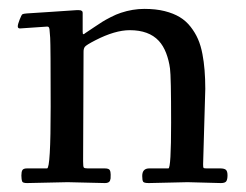

<svg xmlns="http://www.w3.org/2000/svg" viewBox="-20 -407 554 432"><path d="M86.4 -347.2 24.9 -343Q20 -343 20 -347.7Q20 -352.3 24.2 -362.9Q28.3 -373.5 30.4 -374.9Q32.5 -376.2 40.5 -376.8Q48.6 -377.4 93.1 -380.2Q137.7 -383.1 146.5 -383.8Q155.3 -384.5 157 -384.2Q158.7 -383.8 160 -383.9Q161.4 -384 162.4 -383.3Q163.3 -382.6 164.1 -382.4Q164.8 -382.3 165.2 -381.2Q165.5 -380.1 165.8 -379.6Q166 -379.2 166 -377.7V-335.9Q166 -330.1 167.4 -330.1Q168.7 -330.1 169.7 -330.8Q170.7 -331.5 171.6 -332.3Q174.6 -334.5 177.9 -336.5Q181.2 -338.6 192.4 -346.2Q203.6 -353.8 210.2 -357.9Q216.8 -362.1 229.1 -368.4Q241.5 -374.8 252 -378.2Q278.6 -387 304.6 -387Q330.6 -387 350.5 -382Q370.4 -377 384.4 -368.5Q398.4 -360.1 408.8 -346.8Q419.2 -333.5 425.5 -319Q431.9 -304.4 435.5 -285.2Q441.9 -252 441.9 -207L437 -37.1Q437 -30.3 438 -29.2Q439 -28.1 445.1 -28.1H475.1Q484.9 -28.1 488.4 -24.8Q491.9 -21.5 491.9 -12.6Q491.9 -3.7 489.3 0.6Q486.6 4.9 477.1 4.9L402.1 2.9L314.9 4.9Q304.4 4.9 302.2 2Q300 -1 300 -11Q300 -28.1 315.9 -28.1H358.9Q365 -28.1 365 -131.5Q365 -234.9 362.5 -252.9Q360.1 -271 353.8 -287.6Q347.4 -304.2 337.2 -315.2Q314.9 -339.1 272 -339.1Q238.8 -339.1 194.6 -316.4Q173.8 -305.7 170.9 -301.6Q168 -297.6 168 -291L167 -43.9Q167 -32.2 168.5 -30.2Q169.9 -28.1 177 -28.1H215.1Q224.6 -28.1 226.8 -24.5Q229 -21 229 -14.3Q229 -7.6 228.8 -5.4Q228.5 -3.2 227.5 -0.5Q225.3 4.9 216.1 4.9L132.1 2.9L41 4.9Q31.5 4.9 30 1.5Q28.1 -3.4 28.1 -12Q28.1 -20.5 30.4 -24.3Q32.7 -28.1 41 -28.1H85.9Q94 -28.1 94 -166.5Q94 -304.9 92.9 -322.1Q91.8 -339.4 91.3 -341.6Q90.8 -343.8 90.3 -345Q89.1 -347.2 86.4 -347.2Z"/></svg>

Font: Fanwood Text
Style: Regular
Weight: 400
Version: Version 1.1001